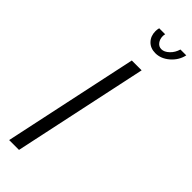

<svg xmlns="http://www.w3.org/2000/svg" viewBox="-302 -935 952 952"><g transform="rotate(45 174.0 -459.0)"><path d="M175 -709H244L93 0H24ZM239 -852Q259 -852 279 -871Q299 -890 307 -918H348Q339 -876 305 -846.5Q271 -817 232 -817Q197 -817 176 -839Q155 -861 155 -895Q155 -906 158 -918H200Q198 -909 198 -903Q198 -882 209.5 -867Q221 -852 239 -852Z"/></g></svg>

Font: Raleway
Style: Italic
Weight: 400
Italic angle: -12°
Designer: Matt McInerney, Pablo Impallari, Rodrigo Fuenzalida
Foundry: Matt McInerney, Pablo Impallari, Rodrigo Fuenzalida
Version: Version 4.026